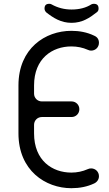

<svg xmlns="http://www.w3.org/2000/svg" viewBox="-20 -969 572 1009"><path d="M77 -268C77 -73 219 20 355 20C399 20 439 12 475 -5C490 -12 500 -26 500 -43C500 -66 482 -84 459 -84C453 -84 447 -83 441 -80C414 -68 385 -62 355 -62C255 -62 159 -125 159 -268V-313C159 -336 177 -354 200 -354H356C379 -354 397 -372 397 -395C397 -418 379 -436 356 -436H200C177 -436 159 -454 159 -477V-520C159 -662 255 -725 355 -725C386 -725 415 -719 442 -707C448 -704 454 -703 459 -703C482 -703 500 -721 500 -744C500 -761 492 -774 476 -781C437 -800 396 -807 355 -807C218 -807 77 -715 77 -520ZM460 -946C432 -928 397 -919 356 -919C318 -919 283 -928 251 -946C248 -948 244 -949 239 -949C222 -949 214 -941 214 -924C214 -917 217 -910 223 -904C260 -875 300 -849 356 -849C412 -849 451 -875 488 -904C495 -909 498 -915 498 -924C498 -941 490 -949 473 -949C468 -949 464 -948 460 -946Z"/></svg>

Font: Fabada
Style: Regular
Weight: 400
Designer: deFharo
Foundry: deFharo.com
Version: Version 4.000 2011 initial release